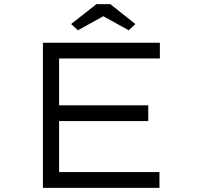

<svg xmlns="http://www.w3.org/2000/svg" viewBox="-20 -906 948 926"><path d="M187 0V-700H751V-624H265V-76H749V0ZM229 -322V-398H695V-322ZM356 -760 323 -790 445 -886H512L633 -790L601 -760L463 -836H493Z"/></svg>

Font: Lexend Zetta Light
Style: Regular
Weight: 300
Designer: Bonnie Shaver-Troup, Thomas Jockin
Foundry: Lexend
Version: Version 1.007